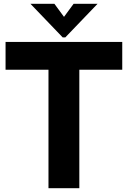

<svg xmlns="http://www.w3.org/2000/svg" viewBox="-20 -982 667 1002"><path d="M394 0H233V-618H9V-763H618V-618H394ZM321 -787H307L139 -962H264L314 -894L364 -962H489Z"/></svg>

Font: Open Sauce One ExtraBold
Style: Regular
Weight: 800
Designer: Alfredo Marco Pradil
Foundry: Creative Sauce Fz LLC
Version: Version 1.477